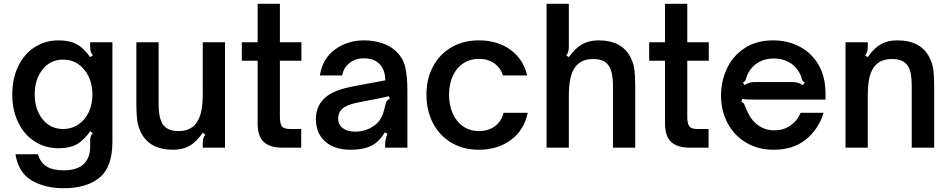

<svg xmlns="http://www.w3.org/2000/svg" viewBox="-20 -783 5033 1018"><path d="M62 35H181Q194 79 227 99.5Q260 120 317 120Q389 120 423.5 87Q458 54 458 -4V-32Q458 -49 460.5 -57.5Q463 -66 472 -77L458 -87Q424 -38 386.5 -17.5Q349 3 292 3Q219 3 163 -33.5Q107 -70 76 -135Q45 -200 45 -282Q45 -365 76 -430.5Q107 -496 163 -532.5Q219 -569 291 -569Q348 -569 386 -549Q424 -529 458 -480L472 -489Q464 -500 461 -510Q458 -520 458 -535V-559H576V-31Q576 103 507.5 159Q439 215 318 215Q219 215 148.5 174Q78 133 62 35ZM470 -283Q470 -335 450 -377Q430 -419 395 -443Q360 -467 315 -467Q247 -467 205.5 -414.5Q164 -362 164 -283Q164 -203 205.5 -151Q247 -99 315 -99Q360 -99 395.5 -123Q431 -147 450.5 -188.5Q470 -230 470 -283Z M727 -81Q711 -114 707 -148Q703 -182 703 -232V-559H821V-231Q821 -147 850 -115Q876 -88 926 -88Q985 -88 1016 -124Q1036 -148 1045.5 -186Q1055 -224 1055 -289V-559H1173V0H1055V-24Q1055 -39 1058 -49.5Q1061 -60 1069 -69L1055 -79Q1021 -30 984.5 -9.5Q948 11 898 11Q773 11 727 -81Z M1477 0Q1412 0 1379 -30Q1346 -60 1346 -129V-461H1262V-559H1346V-763H1464V-559H1578V-461H1464V-162Q1464 -130 1474 -114.5Q1484 -99 1518 -99H1577V0Z M1655 -152Q1655 -230 1716 -275Q1760 -307 1846 -324L2023 -357Q2022 -413 1993 -443Q1962 -474 1909 -474Q1866 -474 1834 -449.5Q1802 -425 1794 -383H1676Q1690 -473 1756.5 -521Q1823 -569 1910 -569Q1960 -569 2003.5 -555Q2047 -541 2078 -513Q2119 -475 2129.5 -424Q2140 -373 2140 -303V0H2022V-19Q2022 -42 2034 -74L2020 -81Q1999 -44 1966 -20Q1920 11 1837 11Q1755 11 1705 -32Q1655 -75 1655 -152ZM1940 -102Q1981 -123 1998 -153Q2008 -171 2013 -187Q2018 -203 2024 -230Q2027 -243 2032 -249.5Q2037 -256 2046 -257L2043 -273Q1962 -255 1931 -250L1875 -239Q1817 -227 1793 -205Q1773 -185 1773 -155Q1773 -122 1797.5 -103.5Q1822 -85 1863 -85Q1904 -85 1940 -102Z M2241 -282Q2241 -365 2276 -430.5Q2311 -496 2374 -532.5Q2437 -569 2519 -569Q2618 -569 2686.5 -519Q2755 -469 2775 -383H2647Q2633 -425 2599.5 -448Q2566 -471 2519 -471Q2473 -471 2437 -447.5Q2401 -424 2381 -381Q2361 -338 2361 -282Q2361 -224 2381 -180Q2401 -136 2437 -112Q2473 -88 2519 -88Q2570 -88 2604.5 -114Q2639 -140 2650 -185H2778Q2759 -93 2689 -41Q2619 11 2519 11Q2437 11 2374 -26Q2311 -63 2276 -129.5Q2241 -196 2241 -282Z M2878 0V-763H2996V-535Q2996 -520 2993 -509.5Q2990 -499 2982 -489L2996 -480Q3030 -528 3067 -548.5Q3104 -569 3153 -569Q3278 -569 3324 -478Q3340 -445 3344 -411Q3348 -377 3348 -327V0H3230V-327Q3230 -411 3201 -443Q3177 -470 3125 -470Q3066 -470 3035 -434Q3015 -411 3005.5 -372.5Q2996 -334 2996 -269V0Z M3637 0Q3572 0 3539 -30Q3506 -60 3506 -129V-461H3422V-559H3506V-763H3624V-559H3738V-461H3624V-162Q3624 -130 3634 -114.5Q3644 -99 3678 -99H3737V0Z M3803 -277Q3803 -353 3834.5 -420Q3866 -487 3928.5 -528Q3991 -569 4079 -569Q4153 -569 4216.5 -537.5Q4280 -506 4318.5 -442Q4357 -378 4357 -285V-255H3987Q3935 -255 3915 -258L3911 -242Q3920 -240 3923.5 -234.5Q3927 -229 3931 -218Q3940 -197 3942 -193Q3962 -146 3999.5 -119Q4037 -92 4085 -92Q4136 -92 4172.5 -118.5Q4209 -145 4225 -185H4347Q4320 -98 4253 -43.5Q4186 11 4082 11Q4000 11 3936.5 -26.5Q3873 -64 3838 -129.5Q3803 -195 3803 -277ZM3928 -332Q3943 -341 3954.5 -344.5Q3966 -348 3982 -348H4180Q4197 -348 4209.5 -344.5Q4222 -341 4237 -332L4247 -345Q4238 -350 4235.5 -354.5Q4233 -359 4230 -368Q4228 -382 4216 -401Q4196 -436 4161 -454.5Q4126 -473 4083 -473Q4039 -473 4005 -454.5Q3971 -436 3950 -401Q3942 -388 3936 -368Q3934 -360 3931 -355.5Q3928 -351 3919 -345Z M4463 0V-559H4581V-535Q4581 -520 4578 -510Q4575 -500 4567 -489L4581 -480Q4614 -528 4650.5 -548.5Q4687 -569 4737 -569Q4863 -569 4908 -478Q4925 -445 4929 -411Q4933 -377 4933 -327V0H4814V-327Q4814 -371 4807.5 -399Q4801 -427 4786 -443Q4762 -470 4710 -470Q4650 -470 4619 -434Q4599 -411 4590 -373Q4581 -335 4581 -269V0Z"/></svg>

Font: Open Sauce Sans SemiBold
Style: Regular
Weight: 600
Designer: Alfredo Marco Pradil
Foundry: Creative Sauce Fz LLC
Version: Version 1.477